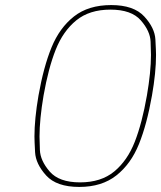

<svg xmlns="http://www.w3.org/2000/svg" viewBox="-20 -731 636 758"><path d="M132 -354Q152 -467 183.5 -544Q215 -621 272 -666Q329 -711 419 -711Q508 -711 549.5 -666Q591 -621 593.5 -575Q596 -529 596 -514Q596 -445 580 -354Q560 -240 528.5 -162Q497 -84 439.5 -38.5Q382 7 293 7Q203 7 162 -38.5Q121 -84 118.5 -130Q116 -176 116 -192Q116 -261 132 -354ZM560 -354Q576 -447 576 -514Q576 -525 574.5 -566.5Q573 -608 536 -650.5Q499 -693 416 -693Q333 -693 281 -650.5Q229 -608 200 -535Q171 -462 152 -354Q136 -260 136 -192Q136 -181 137.5 -139Q139 -97 176 -54Q213 -11 296 -11Q379 -11 431 -54Q483 -97 512 -171Q541 -245 560 -354Z"/></svg>

Font: Fz Poppins Thin
Style: Italic
Weight: 100
Italic angle: -10°
Designer: Ninad Kale (Devanagari), Jonny Pinhorn (Latin)
Foundry: Indian Type Foundry
Version: Vit hóa bi Vntype.Com & FontZin.Com